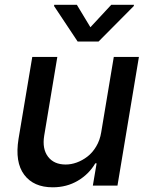

<svg xmlns="http://www.w3.org/2000/svg" viewBox="-20 -787 634 814"><path d="M409.1 -226.2 462.4 -545.5H568.9L478 0H373.6L389.6 -94.5H383.9Q357.2 -48.7 310 -20.8Q262.8 7.1 203.5 7.1Q122.5 7.1 82.6 -46.2Q42.6 -99.4 58.6 -198.5L116.8 -545.5H223L167.3 -211.3Q158.4 -155.9 183.6 -122.7Q208.8 -89.5 258.5 -89.5Q281.6 -89.5 305.2 -98Q328.8 -106.5 350.3 -122.9Q371.8 -139.2 387.8 -166Q403.8 -192.8 409.1 -226.2ZM305.8 -766.7 363.3 -671.5 451.7 -766.7H547.9L547.2 -761.4L397.7 -610.8H309.3L209.2 -761.4L209.9 -766.7Z"/></svg>

Font: Karasuma Gothic
Style: Medium Italic
Weight: 500
Italic angle: 9.39998°
Designer: Rasmus Andersson / Ryoko Nishizuka
Foundry: Genbu
Version: Version 1.00